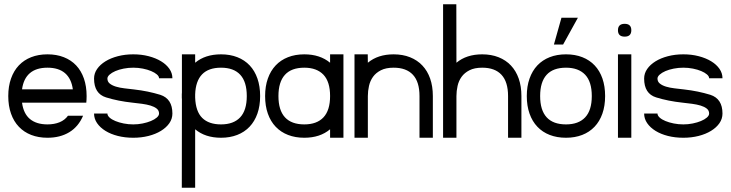

<svg xmlns="http://www.w3.org/2000/svg" viewBox="-20 -650 3448 906"><path d="M204.1 -393.6Q247.1 -393.6 281.2 -380.1Q315.4 -366.7 339.4 -341.3Q363.3 -315.9 376 -279.3Q388.7 -242.7 388.7 -196.8Q388.7 -180.2 387.2 -165.5H84Q90.8 -113.8 121.3 -88.4Q151.9 -63 204.1 -63Q236.3 -63 261.2 -73.2Q286.1 -83.5 300.8 -104H372.1Q350.1 -52.2 306.9 -26.1Q263.7 0 204.1 0Q161.6 0 127.4 -13.2Q93.3 -26.4 69.1 -51.8Q44.9 -77.1 32 -113.8Q19 -150.4 19 -196.8Q19 -242.7 32 -279.3Q44.9 -315.9 68.8 -341.3Q92.8 -366.7 127 -380.1Q161.1 -393.6 204.1 -393.6ZM84 -228.5H323.7Q316.9 -278.8 286.9 -304.7Q256.8 -330.6 204.1 -330.6Q150.9 -330.6 120.8 -304.7Q90.8 -278.8 84 -228.5Z M730.5 -280.8Q730.5 -290 720.2 -298.8Q710 -307.6 693.1 -314.7Q676.3 -321.8 654.3 -326.2Q632.3 -330.6 608.9 -330.6Q585.4 -330.6 563.2 -326.2Q541 -321.8 524.2 -314.5Q507.3 -307.1 497.1 -297.9Q486.8 -288.6 486.8 -279.3Q486.8 -264.6 498 -255.6Q509.3 -246.6 527.1 -241.2Q544.9 -235.8 567.1 -233.2Q589.4 -230.5 611.8 -228Q646 -224.1 676.8 -217.8Q707.5 -211.4 736.3 -202.6Q793.5 -184.1 793.5 -114.3Q793.5 -89.4 779.1 -68.6Q764.6 -47.9 739.5 -32.5Q714.4 -17.1 680.7 -8.5Q647 0 608.9 0Q569.8 0 536.1 -8.5Q502.4 -17.1 477.5 -32.5Q452.6 -47.9 438.2 -68.8Q423.8 -89.8 423.8 -114.3H486.8Q486.8 -104.5 497.1 -95.2Q507.3 -85.9 524.4 -78.9Q541.5 -71.8 563.5 -67.4Q585.4 -63 608.9 -63Q631.3 -63 653.1 -67.4Q674.8 -71.8 691.9 -78.9Q709 -85.9 719.7 -95.2Q730.5 -104.5 730.5 -114.3Q730.5 -128.9 719.2 -137.7Q708 -146.5 690.2 -151.9Q672.4 -157.2 649.9 -160.2Q627.4 -163.1 605.5 -165.5Q536.6 -172.9 480.5 -190.4Q423.8 -208 423.8 -279.3Q423.8 -303.7 438.2 -324.5Q452.6 -345.2 477.5 -360.6Q502.4 -376 536.1 -384.8Q569.8 -393.6 608.9 -393.6Q647.9 -393.6 681.6 -384.8Q715.3 -376 740.2 -360.8Q765.1 -345.7 779.3 -325.2Q793.5 -304.7 793.5 -280.8Z M900.9 -393.6V-354Q948.2 -393.6 1022.9 -393.6Q1065.9 -393.6 1100.1 -380.1Q1134.3 -366.7 1158.2 -341.3Q1182.1 -315.9 1194.8 -279.3Q1207.5 -242.7 1207.5 -196.8Q1207.5 -150.4 1194.6 -113.8Q1181.6 -77.1 1157.5 -51.8Q1133.3 -26.4 1099.1 -13.2Q1064.9 0 1022.9 0Q948.2 0 900.9 -40V235.8H837.9L838.4 -182.1Q837.9 -184.6 837.9 -188.2Q837.9 -191.9 837.9 -196.8Q837.9 -202.1 837.9 -206.1Q837.9 -210 838.4 -212.4V-393.6ZM900.9 -204.6V-189.5Q903.3 -124 934.3 -93.5Q965.3 -63 1022.9 -63Q1082 -63 1113.3 -96.2Q1144.5 -129.4 1144.5 -196.8Q1144.5 -263.7 1113.8 -297.1Q1083 -330.6 1022.9 -330.6Q905.3 -330.6 900.9 -204.6Z M1600.6 -393.6V0H1537.6V-40Q1490.2 0 1416 0Q1373.5 0 1339.4 -13.2Q1305.2 -26.4 1281 -51.8Q1256.8 -77.1 1243.9 -113.8Q1231 -150.4 1231 -196.8Q1231 -242.7 1243.9 -279.3Q1256.8 -315.9 1280.8 -341.3Q1304.7 -366.7 1338.9 -380.1Q1373 -393.6 1416 -393.6Q1489.7 -393.6 1537.6 -354V-393.6ZM1506.3 -297.4Q1474.6 -330.6 1416 -330.6Q1355 -330.6 1324.5 -296.9Q1293.9 -263.2 1293.9 -196.8Q1293.9 -129.9 1324.7 -96.4Q1355.5 -63 1416 -63Q1475.1 -63 1506.3 -96.2Q1537.6 -129.4 1537.6 -196.8Q1537.6 -264.2 1506.3 -297.4Z M1715.3 -393.6 1715.8 -354Q1763.2 -393.6 1837.4 -393.6Q1880.4 -393.6 1914.8 -379.9Q1949.2 -366.2 1973.1 -340.8Q1997.1 -315.4 2009.8 -279.1Q2022.5 -242.7 2022.5 -196.8V0H1959.5V-196.8Q1959.5 -263.7 1928.5 -297.1Q1897.5 -330.6 1837.4 -330.6Q1801.3 -330.6 1777.6 -318.6Q1753.9 -306.6 1740.2 -287.6Q1726.6 -268.6 1721.2 -244.6Q1715.8 -220.7 1715.8 -196.8V0H1652.8V-393.6Z M2133.3 -629.9 2133.8 -354Q2181.2 -393.6 2255.4 -393.6Q2298.3 -393.6 2332.8 -379.9Q2367.2 -366.2 2391.1 -340.8Q2415 -315.4 2427.7 -279.1Q2440.4 -242.7 2440.4 -196.8V0H2377.4V-196.8Q2377.4 -263.7 2346.4 -297.1Q2315.4 -330.6 2255.4 -330.6Q2219.2 -330.6 2195.6 -318.6Q2171.9 -306.6 2158.2 -287.6Q2144.5 -268.6 2139.2 -244.6Q2133.8 -220.7 2133.8 -196.8V0H2070.8V-629.9Z M2650.9 -393.6Q2693.8 -393.6 2728 -380.1Q2762.2 -366.7 2786.1 -341.3Q2810.1 -315.9 2822.8 -279.3Q2835.4 -242.7 2835.4 -196.8Q2835.4 -150.4 2822.5 -113.8Q2809.6 -77.1 2785.4 -51.8Q2761.2 -26.4 2727.1 -13.2Q2692.9 0 2650.9 0Q2608.4 0 2574.2 -13.2Q2540 -26.4 2515.9 -51.8Q2491.7 -77.1 2478.8 -113.8Q2465.8 -150.4 2465.8 -196.8Q2465.8 -242.7 2478.8 -279.3Q2491.7 -315.9 2515.6 -341.3Q2539.6 -366.7 2573.7 -380.1Q2607.9 -393.6 2650.9 -393.6ZM2741.2 -297.4Q2709.5 -330.6 2650.9 -330.6Q2589.8 -330.6 2559.3 -296.9Q2528.8 -263.2 2528.8 -196.8Q2528.8 -129.9 2559.6 -96.4Q2590.3 -63 2650.9 -63Q2710 -63 2741.2 -96.2Q2772.5 -129.4 2772.5 -196.8Q2772.5 -264.2 2741.2 -297.4ZM2707 -566.4 2637.2 -439.9H2593.8L2629.4 -566.4Z M2959 -393.6V0H2896V-393.6ZM2927.7 -477.1Q2896 -477.1 2896 -507.3Q2896 -537.6 2927.7 -537.6Q2959 -537.6 2959 -507.3Q2959 -477.1 2927.7 -477.1Z M3326.2 -280.8Q3326.2 -290 3315.9 -298.8Q3305.7 -307.6 3288.8 -314.7Q3272 -321.8 3250 -326.2Q3228 -330.6 3204.6 -330.6Q3181.2 -330.6 3158.9 -326.2Q3136.7 -321.8 3119.9 -314.5Q3103 -307.1 3092.8 -297.9Q3082.5 -288.6 3082.5 -279.3Q3082.5 -264.6 3093.8 -255.6Q3105 -246.6 3122.8 -241.2Q3140.6 -235.8 3162.8 -233.2Q3185.1 -230.5 3207.5 -228Q3241.7 -224.1 3272.5 -217.8Q3303.2 -211.4 3332 -202.6Q3389.2 -184.1 3389.2 -114.3Q3389.2 -89.4 3374.8 -68.6Q3360.4 -47.9 3335.2 -32.5Q3310.1 -17.1 3276.4 -8.5Q3242.7 0 3204.6 0Q3165.5 0 3131.8 -8.5Q3098.1 -17.1 3073.2 -32.5Q3048.3 -47.9 3033.9 -68.8Q3019.5 -89.8 3019.5 -114.3H3082.5Q3082.5 -104.5 3092.8 -95.2Q3103 -85.9 3120.1 -78.9Q3137.2 -71.8 3159.2 -67.4Q3181.2 -63 3204.6 -63Q3227.1 -63 3248.8 -67.4Q3270.5 -71.8 3287.6 -78.9Q3304.7 -85.9 3315.4 -95.2Q3326.2 -104.5 3326.2 -114.3Q3326.2 -128.9 3314.9 -137.7Q3303.7 -146.5 3285.9 -151.9Q3268.1 -157.2 3245.6 -160.2Q3223.1 -163.1 3201.2 -165.5Q3132.3 -172.9 3076.2 -190.4Q3019.5 -208 3019.5 -279.3Q3019.5 -303.7 3033.9 -324.5Q3048.3 -345.2 3073.2 -360.6Q3098.1 -376 3131.8 -384.8Q3165.5 -393.6 3204.6 -393.6Q3243.7 -393.6 3277.3 -384.8Q3311 -376 3335.9 -360.8Q3360.8 -345.7 3375 -325.2Q3389.2 -304.7 3389.2 -280.8Z"/></svg>

Font: Fibel Sued LRS
Style: Regular
Weight: 400
Designer: Peter Wiegel
Foundry: Peter Wiegel
Version: Version 000.000